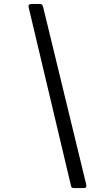

<svg xmlns="http://www.w3.org/2000/svg" viewBox="-20 -800 560 970"><path d="M199.5 -758 414.5 127.5Q417.5 140.5 415.5 145.2Q413.5 150 395.5 150H357Q343 150 341.2 146.2Q339.5 142.5 337 131.5L125.5 -760Q122.5 -772.5 126.8 -776.2Q131 -780 145.5 -780H175.5Q190.5 -780 193.8 -774.8Q197 -769.5 199.5 -758Z"/></svg>

Font: Besley* Condensed Medium
Style: Italic
Weight: 500
Width: 3
Italic angle: -13°
Designer: Owen Earl
Foundry: indestructible type*
Version: Version 3.000; ttfautohint (v1.8.3)